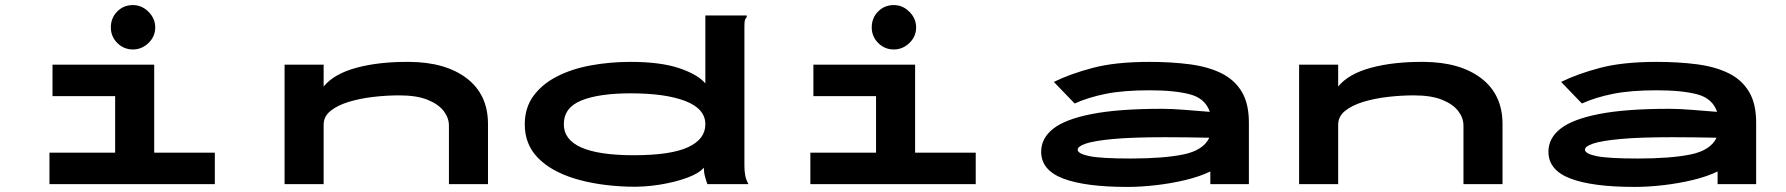

<svg xmlns="http://www.w3.org/2000/svg" viewBox="-20 -726 7040 757"><path d="M175 0V-124H434V-347H187V-471H588V-124H827V0ZM504 -531Q468 -531 442.5 -556.5Q417 -582 417 -618Q417 -655 442 -680.5Q467 -706 504 -706Q539 -706 565.5 -679.5Q592 -653 592 -618Q592 -582 565.5 -556.5Q539 -531 504 -531Z M1102 0V-471H1256V-385Q1297 -435 1386 -459Q1475 -483 1594 -482Q1737 -481 1820.5 -417Q1904 -353 1904 -237V0H1750V-231Q1750 -261 1729.5 -288Q1709 -315 1666 -332.5Q1623 -350 1554 -350Q1505 -350 1452.5 -344Q1400 -338 1355.5 -324.5Q1311 -311 1283.5 -289Q1256 -267 1256 -234V0Z M2457 10Q2336 6 2244 -22.5Q2152 -51 2100.5 -104Q2049 -157 2049 -236Q2049 -301 2083 -347.5Q2117 -394 2175 -424Q2233 -454 2308.5 -468Q2384 -482 2466 -482Q2585 -482 2658.5 -457Q2732 -432 2761 -397V-665H2924V-658Q2918 -652 2916.5 -645Q2915 -638 2915 -621V-71Q2915 -53 2918 -35.5Q2921 -18 2931 0H2769Q2764 -14 2759.5 -30.5Q2755 -47 2755 -65Q2737 -43 2690 -25.5Q2643 -8 2581.5 2Q2520 12 2457 10ZM2479 -114Q2624 -114 2692.5 -145.5Q2761 -177 2761 -236Q2761 -297 2682.5 -327.5Q2604 -358 2467 -358Q2342 -358 2272.5 -330Q2203 -302 2203 -236Q2203 -114 2479 -114Z M3175 0V-124H3434V-347H3187V-471H3588V-124H3827V0ZM3504 -531Q3468 -531 3442.5 -556.5Q3417 -582 3417 -618Q3417 -655 3442 -680.5Q3467 -706 3504 -706Q3539 -706 3565.5 -679.5Q3592 -653 3592 -618Q3592 -582 3565.5 -556.5Q3539 -531 3504 -531Z M4425 11Q4259 11 4172 -22Q4085 -55 4085 -128Q4085 -181 4132.5 -218.5Q4180 -256 4285 -276.5Q4390 -297 4561 -297Q4601 -297 4650 -293Q4699 -289 4750 -285Q4732 -338 4672 -354Q4612 -370 4512 -370Q4409 -370 4339.5 -356Q4270 -342 4217 -318L4135 -403Q4200 -435 4289 -458.5Q4378 -482 4512 -482Q4599 -482 4671 -472.5Q4743 -463 4795 -437.5Q4847 -412 4875.5 -365Q4904 -318 4904 -243V0H4752V-50Q4711 -30 4655 -16.5Q4599 -3 4538.5 4Q4478 11 4425 11ZM4229 -136Q4229 -120 4274.5 -110.5Q4320 -101 4438 -101Q4567 -101 4645.5 -117Q4724 -133 4748 -183Q4703 -184 4657 -184.5Q4611 -185 4573 -185Q4444 -185 4369 -178Q4294 -171 4261.5 -160Q4229 -149 4229 -136Z M5102 0V-471H5256V-385Q5297 -435 5386 -459Q5475 -483 5594 -482Q5737 -481 5820.5 -417Q5904 -353 5904 -237V0H5750V-231Q5750 -261 5729.5 -288Q5709 -315 5666 -332.5Q5623 -350 5554 -350Q5505 -350 5452.5 -344Q5400 -338 5355.5 -324.5Q5311 -311 5283.5 -289Q5256 -267 5256 -234V0Z M6425 11Q6259 11 6172 -22Q6085 -55 6085 -128Q6085 -181 6132.5 -218.5Q6180 -256 6285 -276.5Q6390 -297 6561 -297Q6601 -297 6650 -293Q6699 -289 6750 -285Q6732 -338 6672 -354Q6612 -370 6512 -370Q6409 -370 6339.5 -356Q6270 -342 6217 -318L6135 -403Q6200 -435 6289 -458.5Q6378 -482 6512 -482Q6599 -482 6671 -472.5Q6743 -463 6795 -437.5Q6847 -412 6875.5 -365Q6904 -318 6904 -243V0H6752V-50Q6711 -30 6655 -16.5Q6599 -3 6538.5 4Q6478 11 6425 11ZM6229 -136Q6229 -120 6274.5 -110.5Q6320 -101 6438 -101Q6567 -101 6645.5 -117Q6724 -133 6748 -183Q6703 -184 6657 -184.5Q6611 -185 6573 -185Q6444 -185 6369 -178Q6294 -171 6261.5 -160Q6229 -149 6229 -136Z"/></svg>

Font: Inconsolata UltraExpanded Black
Style: Regular
Weight: 900
Width: 9
Monospace: yes
Designer: Raph Levien, Cyreal, Brenton Simpson
Foundry: Raph Levien, Cyreal, Google
Version: Version 3.001; ttfautohint (v1.8.2.53-6de2)